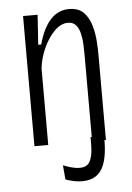

<svg xmlns="http://www.w3.org/2000/svg" viewBox="-51 -579 532 776"><g transform="rotate(-5 214.5 -191.0)"><path d="M71 0V-528H130L122 -407H134Q171 -540 258 -540Q297 -540 318 -518Q339 -496 348 -463.5Q357 -431 359 -399.5Q361 -368 361 -349V0H355Q355 80 330.5 119Q306 158 251 158Q237 158 220.5 155Q204 152 184 145L179 87Q241 112 270.5 98.5Q300 85 300 9V-17H305V-351Q305 -370 304 -393Q303 -416 298 -437Q293 -458 281.5 -471.5Q270 -485 249 -485Q220 -485 193.5 -458Q167 -431 149 -390.5Q131 -350 127 -310V0Z"/></g></svg>

Font: Bricolage Grotesque 10pt Condensed ExtraLight
Style: Regular
Weight: 200
Width: 3
Designer: Mathieu Triay
Foundry: Atelier Triay
Version: Version 1.000; ttfautohint (v1.8.4.7-5d5b);gftools[0.9.32]